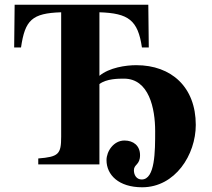

<svg xmlns="http://www.w3.org/2000/svg" viewBox="-20 -696 896 813"><path d="M401 -340C431 -363 482 -363 505 -363C611 -363 637 -237 637 -141C637 -55 637 64 580 64C558 64 547 45 547 25C547 -1 573 3 573 -39C573 -79 545 -101 507 -101C461 -101 431 -55 431 -18C431 45 483 97 582 97C722 97 809 -41 809 -167C809 -327 706 -420 557 -420C513 -420 443 -410 401 -375V-644C524 -640 564 -611 581 -495H610L608 -676H42L40 -495H69C86 -611 115 -640 239 -644V-117C239 -43 228 -32 142 -25V0H401Z"/></svg>

Font: XITS Math
Style: Bold
Weight: 700
Designer: MicroPress Inc., with final additions and corrections provided by Coen Hoffman, Elsevier (retired)
Version: Version 1.302